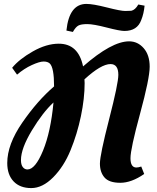

<svg xmlns="http://www.w3.org/2000/svg" viewBox="-20 -921 802 980"><path d="M411 -516 412 -497Q412 -419 393 -328Q374 -237 340 -154Q306 -71 251.5 -16Q197 39 139.5 39Q82 39 49.5 5Q17 -29 17 -89Q17 -184 94 -295.5Q171 -407 256 -480Q256 -576 234 -597Q223 -607 202.5 -607Q182 -607 142.5 -589Q103 -571 67 -540L42 -575Q78 -619 147.5 -658.5Q217 -698 280 -698Q380 -698 404 -582Q550 -710 639 -710Q683 -710 713.5 -675Q744 -640 744 -580.5Q744 -521 695 -341Q646 -161 646 -113.5Q646 -66 676 -66Q686 -66 701 -71L716 -33Q651 12 594 12Q537 12 513.5 -15Q490 -42 490 -86Q490 -130 537 -312.5Q584 -495 584 -539Q584 -594 544 -594Q496 -594 411 -516ZM319 -765Q333 -901 421 -901Q455 -901 525.5 -883Q596 -865 618.5 -865Q641 -865 650 -866Q670 -870 686 -898L718 -892Q714 -851 701 -819Q681 -763 615 -763Q592 -763 524.5 -780.5Q457 -798 425.5 -798Q394 -798 380 -790.5Q366 -783 352 -758ZM120 -56Q160 -56 199.5 -152Q239 -248 253 -398Q198 -347 142.5 -255Q87 -163 87 -104Q87 -80 96.5 -68Q106 -56 120 -56Z"/></svg>

Font: Oleo Script Swash Caps
Style: Regular
Weight: 400
Designer: Soytutype
Foundry: Soytutype
Version: Version 1.002